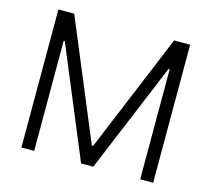

<svg xmlns="http://www.w3.org/2000/svg" viewBox="-102 -829 1046 950"><g transform="rotate(15 421.5 -353.5)"><path d="M165 -707 418 -99.6H424.8L676.8 -707H758.8V0H692.4V-563.5H686.5L452.1 0H389.6L155.3 -563.5H149.4V0H84V-707Z"/></g></svg>

Font: Pretendard Light
Style: Regular
Weight: 300
Designer: Base glyphs from Inter by Rasmus Andersson; Hangeul glyphs from Noto Sans CJK(Source Han Sans) by Jang Soo-young and Kan
Foundry: Kil Hyung-jin
Version: Version 1.309